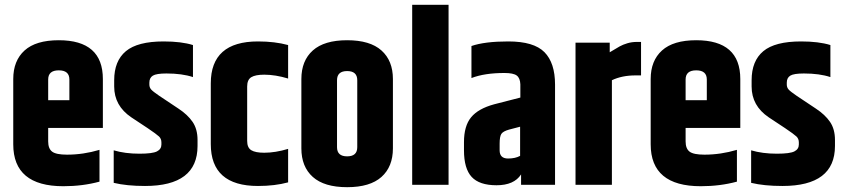

<svg xmlns="http://www.w3.org/2000/svg" viewBox="-20 -767 3506 797"><path d="M180 -351H268V-437Q268 -475 224 -475Q180 -475 180 -437ZM35 -168V-439Q35 -515 82 -557.5Q129 -600 224 -600Q407 -600 407 -439V-236H180V-180Q180 -150 196.5 -137.5Q213 -125 258 -125Q326 -125 393 -145V-13Q323 6 243 6Q35 6 35 -168Z M454 -434Q454 -514 502.5 -554.5Q551 -595 659 -595Q733 -595 781 -580V-447Q736 -462 671 -462Q629 -462 614.5 -453Q600 -444 600 -424V-416Q600 -404 607.5 -395.5Q615 -387 640 -370L721 -316Q759 -291 779.5 -261Q800 -231 800 -186V-161Q800 5 582 5Q506 5 452 -8V-143Q499 -129 559 -129Q613 -129 631.5 -138.5Q650 -148 650 -167V-176Q650 -191 640 -200.5Q630 -210 593 -235L525 -280Q454 -328 454 -408Z M855 -421Q855 -595 1051 -595Q1121 -595 1176 -580V-441Q1123 -457 1077 -457Q1040 -457 1023 -446.5Q1006 -436 1006 -408V-182Q1006 -154 1023 -143.5Q1040 -133 1077 -133Q1123 -133 1176 -149V-10Q1121 5 1051 5Q855 5 855 -169Z M1231 -439Q1231 -515 1278.5 -557.5Q1326 -600 1421 -600Q1516 -600 1563.5 -557.5Q1611 -515 1611 -439V-151Q1611 -75 1563.5 -32.5Q1516 10 1421 10Q1326 10 1278.5 -32.5Q1231 -75 1231 -151ZM1463 -434Q1463 -472 1421 -472Q1379 -472 1379 -434V-156Q1379 -118 1421 -118Q1463 -118 1463 -156Z M1691 -747H1842V0H1691Z M1937 -576Q1992 -595 2090 -595Q2196 -595 2240 -550.5Q2284 -506 2284 -416V0H2143V-43Q2114 2 2041 2Q1970 2 1938 -32.5Q1906 -67 1906 -143V-177Q1906 -244 1935.5 -280Q1965 -316 2031 -334L2140 -362V-417Q2139 -443 2125 -453.5Q2111 -464 2074 -464Q1991 -464 1937 -443ZM2139 -120V-241L2093 -229Q2068 -222 2061 -211Q2054 -200 2054 -171V-143Q2054 -109 2089 -109Q2119 -109 2139 -120Z M2624 -593H2641V-454H2618Q2562 -454 2520 -434V0H2369V-590H2511V-550Q2539 -567 2552.5 -574.5Q2566 -582 2584.5 -587.5Q2603 -593 2624 -593Z M2826 -351H2914V-437Q2914 -475 2870 -475Q2826 -475 2826 -437ZM2681 -168V-439Q2681 -515 2728 -557.5Q2775 -600 2870 -600Q3053 -600 3053 -439V-236H2826V-180Q2826 -150 2842.5 -137.5Q2859 -125 2904 -125Q2972 -125 3039 -145V-13Q2969 6 2889 6Q2681 6 2681 -168Z M3100 -434Q3100 -514 3148.5 -554.5Q3197 -595 3305 -595Q3379 -595 3427 -580V-447Q3382 -462 3317 -462Q3275 -462 3260.5 -453Q3246 -444 3246 -424V-416Q3246 -404 3253.5 -395.5Q3261 -387 3286 -370L3367 -316Q3405 -291 3425.5 -261Q3446 -231 3446 -186V-161Q3446 5 3228 5Q3152 5 3098 -8V-143Q3145 -129 3205 -129Q3259 -129 3277.5 -138.5Q3296 -148 3296 -167V-176Q3296 -191 3286 -200.5Q3276 -210 3239 -235L3171 -280Q3100 -328 3100 -408Z"/></svg>

Font: Khand Black
Style: Regular
Weight: 900
Designer: Sanchit Sawaria and Jyotish Sonowal (Devanagari), Satya Rajpurohit (Latin)
Foundry: Indian Type Foundry
Version: Version 2.000;PS 1.0;hotconv 1.0.79;makeotf.lib2.5.61930